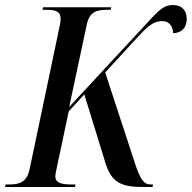

<svg xmlns="http://www.w3.org/2000/svg" viewBox="-42 -743 762 763"><path d="M-22 0H256L258 -10H241C203 -10 178 -16 178 -42C178 -50 180 -61 184 -78L231 -300L293 -368L371 -115C396 -23 429 0 525 0H564L566 -10H556C530 -10 517 -30 499 -80L376 -455L512 -603C554 -649 576 -659 603 -659C635 -659 645 -633 646 -611C677 -612 700 -630 700 -668C700 -701 681 -723 646 -723C604 -723 584 -696 529 -637L233 -318L303 -646C314 -697 343 -704 383 -704H398L400 -714H129L127 -704H145C183 -704 199 -695 199 -668C199 -660 197 -647 194 -634L76 -72C65 -19 36 -10 -4 -10H-20Z"/></svg>

Font: Noto Serif Display Condensed Medium
Style: Italic
Weight: 500
Width: 3
Italic angle: -12°
Designer: Monotype Design Team
Foundry: Monotype Imaging Inc.
Version: Version 2.009